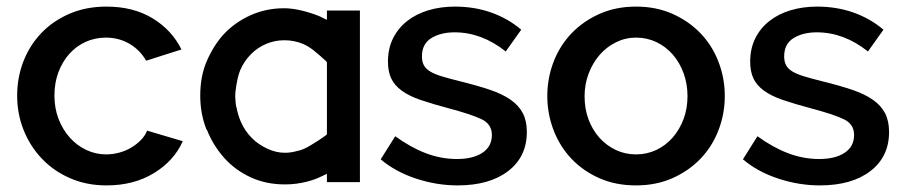

<svg xmlns="http://www.w3.org/2000/svg" viewBox="-20 -552 2745 582"><path d="M32 -262Q32 -317 51 -366Q70 -415 105.5 -452Q141 -489 191 -510.5Q241 -532 303 -532Q384 -532 442.5 -496.5Q501 -461 530 -402L423 -368Q404 -401 372 -419.5Q340 -438 301 -438Q268 -438 239.5 -425Q211 -412 190 -388.5Q169 -365 157 -333Q145 -301 145 -262Q145 -224 157.5 -191.5Q170 -159 191.5 -135Q213 -111 241.5 -97.5Q270 -84 302 -84Q322 -84 342 -89.5Q362 -95 378.5 -105Q395 -115 407.5 -128Q420 -141 426 -156L534 -124Q508 -65 447 -27.5Q386 10 303 10Q242 10 192 -12Q142 -34 106.5 -71.5Q71 -109 51.5 -158Q32 -207 32 -262Z M844 7Q787 7 741 -14Q693 -36 660 -73Q626 -111 607 -159H606Q587 -207 587 -262Q587 -320 606 -365Q628 -416 659 -449Q693 -485 740 -506Q787 -527 841 -527Q884 -527 943 -505Q951 -502 958 -498L971 -492V-520H1071V0H971V-25L958 -19Q936 -8 913 -2Q879 7 844 7ZM697 -222 698 -221Q702 -202 710 -183Q722 -155 744 -133Q763 -114 791 -101Q817 -89 842 -89Q844 -89 846 -89Q863 -89 883 -95H884Q901 -99 919 -110Q948 -127 968 -142L971 -145V-363L969 -366Q951 -383 931 -399Q915 -412 898 -419Q872 -430 842 -430Q813 -430 787 -419Q761 -408 741 -388Q720 -367 708 -339Q699 -317 694 -276Q693 -267 693 -259Q694 -238 696 -228V-227L698 -225V-222Z M1367 10Q1304 10 1241.5 -10.5Q1179 -31 1134 -69L1178 -139Q1225 -105 1271 -87.5Q1317 -70 1365 -70Q1414 -70 1442.5 -89Q1471 -108 1471 -143Q1471 -176 1439 -191Q1407 -206 1339 -224Q1290 -237 1255 -249Q1220 -261 1198 -277Q1176 -293 1166 -314Q1156 -335 1156 -365Q1156 -405 1171.5 -436Q1187 -467 1214.5 -488.5Q1242 -510 1279 -521Q1316 -532 1359 -532Q1418 -532 1469 -514Q1520 -496 1560 -462L1513 -396Q1440 -454 1358 -454Q1316 -454 1287.5 -436.5Q1259 -419 1259 -381Q1259 -365 1265 -354Q1271 -343 1284.5 -335Q1298 -327 1319.5 -320.5Q1341 -314 1373 -306Q1426 -293 1464.5 -280Q1503 -267 1528 -249.5Q1553 -232 1565 -208.5Q1577 -185 1577 -152Q1577 -77 1520.5 -33.5Q1464 10 1367 10Z M1908 10Q1846 10 1796.5 -12Q1747 -34 1712 -71Q1677 -108 1658 -157.5Q1639 -207 1639 -261Q1639 -315 1658 -364.5Q1677 -414 1712.5 -451Q1748 -488 1797.5 -510Q1847 -532 1908 -532Q1969 -532 2018.5 -510Q2068 -488 2103.5 -451Q2139 -414 2158 -364.5Q2177 -315 2177 -261Q2177 -207 2158 -157.5Q2139 -108 2103.5 -71Q2068 -34 2018.5 -12Q1969 10 1908 10ZM1752 -260Q1752 -222 1764 -190Q1776 -158 1797 -134.5Q1818 -111 1846.5 -97.5Q1875 -84 1908 -84Q1941 -84 1969.5 -97.5Q1998 -111 2019 -135Q2040 -159 2052 -191Q2064 -223 2064 -261Q2064 -298 2052 -330.5Q2040 -363 2019 -387Q1998 -411 1969.5 -424.5Q1941 -438 1908 -438Q1876 -438 1847.5 -424Q1819 -410 1798 -386Q1777 -362 1764.5 -329.5Q1752 -297 1752 -260Z M2465 10Q2402 10 2339.5 -10.5Q2277 -31 2232 -69L2276 -139Q2323 -105 2369 -87.5Q2415 -70 2463 -70Q2512 -70 2540.5 -89Q2569 -108 2569 -143Q2569 -176 2537 -191Q2505 -206 2437 -224Q2388 -237 2353 -249Q2318 -261 2296 -277Q2274 -293 2264 -314Q2254 -335 2254 -365Q2254 -405 2269.5 -436Q2285 -467 2312.5 -488.5Q2340 -510 2377 -521Q2414 -532 2457 -532Q2516 -532 2567 -514Q2618 -496 2658 -462L2611 -396Q2538 -454 2456 -454Q2414 -454 2385.5 -436.5Q2357 -419 2357 -381Q2357 -365 2363 -354Q2369 -343 2382.5 -335Q2396 -327 2417.5 -320.5Q2439 -314 2471 -306Q2524 -293 2562.5 -280Q2601 -267 2626 -249.5Q2651 -232 2663 -208.5Q2675 -185 2675 -152Q2675 -77 2618.5 -33.5Q2562 10 2465 10Z"/></svg>

Font: Oxford Sans SemiBold
Style: Regular
Weight: 600
Designer: Matt McInerney, Pablo Impallari, Rodrigo Fuenzalida
Foundry: Matt McInerney, Pablo Impallari, Rodrigo Fuenzalida
Version: Version 3.000g; ttfautohint (v1.5) -l 8 -r 28 -G 28 -x 14 -D